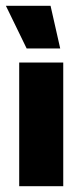

<svg xmlns="http://www.w3.org/2000/svg" viewBox="-26 -643 278 663"><path d="M40.3 0V-427.1H192.4V0ZM66 -475.7 -5.6 -622.9H148.6L181.9 -475.7Z"/></svg>

Font: Afacad Flux ExtraBold
Style: Regular
Weight: 800
Designer: Kristian Moeller
Foundry: Dicotype
Version: Version 1.100